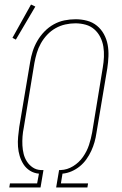

<svg xmlns="http://www.w3.org/2000/svg" viewBox="-20 -828 540 848"><path d="M21 0 24 -18H144L152 -61Q130 -63 112.5 -74Q95 -85 84 -102Q73 -119 67 -139Q61 -159 59.5 -180.5Q58 -202 60 -223.5Q62 -245 65 -267L113 -553Q117 -578 124.5 -601.5Q132 -625 145 -647.5Q158 -670 176.5 -689Q195 -708 217.5 -720.5Q240 -733 264.5 -738Q289 -743 314 -743Q340 -743 364.5 -736.5Q389 -730 408 -714.5Q427 -699 439 -677Q451 -655 455.5 -630.5Q460 -606 459 -579.5Q458 -553 454 -527L406 -241Q403 -220 397.5 -200.5Q392 -181 383 -161.5Q374 -142 361.5 -124.5Q349 -107 332.5 -93.5Q316 -80 296.5 -71.5Q277 -63 256 -61L249 -18H369L366 0H228L241 -77H248Q277 -78 303 -94Q329 -110 346.5 -135Q364 -160 373 -187.5Q382 -215 387 -243L434 -530Q438 -553 439 -576.5Q440 -600 436.5 -622Q433 -644 423 -664Q413 -684 396.5 -698.5Q380 -713 358 -719Q336 -725 313 -725Q291 -725 268.5 -720Q246 -715 225.5 -703.5Q205 -692 188.5 -674.5Q172 -657 160.5 -636.5Q149 -616 142.5 -594Q136 -572 132 -550L85 -264Q81 -245 79.5 -225Q78 -205 79 -185.5Q80 -166 84.5 -148Q89 -130 99 -114.5Q109 -99 124.5 -88.5Q140 -78 160 -77H172L159 0ZM50 -653 35 -661 117 -808 136 -799Z"/></svg>

Font: Iosevka Slab Thin
Style: Italic
Weight: 100
Italic angle: -9°
Monospace: yes
Designer: Belleve Invis
Foundry: Belleve Invis
Version: Version 11.1.1; ttfautohint (v1.8.3)